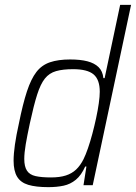

<svg xmlns="http://www.w3.org/2000/svg" viewBox="-20 -763 560 791"><path d="M179 8Q128 8 96.5 -1.5Q65 -11 50.5 -35Q36 -59 36 -101Q36 -129 41.5 -167.5Q47 -206 58 -255Q74 -335 91 -386.5Q108 -438 130 -466.5Q152 -495 186 -506.5Q220 -518 269 -518Q311 -518 340 -510.5Q369 -503 386 -486.5Q403 -470 406 -441H411L475 -743H520L362 0H324L336 -77H331Q315 -41 292.5 -22.5Q270 -4 242 2Q214 8 179 8ZM190 -32Q226 -32 251 -40Q276 -48 293.5 -64.5Q311 -81 324 -107Q333 -125 342.5 -152.5Q352 -180 360.5 -212Q369 -244 376 -276.5Q383 -309 387 -337.5Q391 -366 391 -385Q391 -435 365.5 -456.5Q340 -478 281 -478Q239 -478 211 -470Q183 -462 165 -439.5Q147 -417 133 -373Q119 -329 103 -255Q92 -204 86 -168.5Q80 -133 80 -108Q80 -77 91 -60Q102 -43 126.5 -37.5Q151 -32 190 -32Z"/></svg>

Font: Saira SemiCondensed ExtraLight
Style: Italic
Weight: 250
Width: 4
Italic angle: -12°
Designer: Hector Gatti with collaboration of the Omnibus-Type team
Foundry: Omnibus-Type
Version: Version 1.101